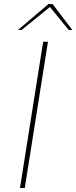

<svg xmlns="http://www.w3.org/2000/svg" viewBox="-20 -941 382 961"><path d="M80 0 196 -732H220L104 0ZM70 -791 223 -921H243L342 -791H324L230 -906L88 -791Z"/></svg>

Font: Exo Thin Thin
Style: Italic
Weight: 250
Italic angle: -9°
Version: Version 2.000